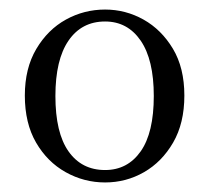

<svg xmlns="http://www.w3.org/2000/svg" viewBox="-20 -834 437 402"><path d="M200 -452Q156 -452 117.5 -473.5Q79 -495 55.5 -535.5Q32 -576 32 -634Q32 -691 56 -731.5Q80 -772 118 -793Q156 -814 200 -814Q243 -814 280.5 -793Q318 -772 342 -732Q366 -692 366 -634Q366 -576 342.5 -535.5Q319 -495 281.5 -473.5Q244 -452 200 -452ZM200 -478Q247 -478 274.5 -517Q302 -556 302 -633Q302 -709 274.5 -749Q247 -789 200 -789Q151 -789 123.5 -749Q96 -709 96 -633Q96 -556 123.5 -517Q151 -478 200 -478Z"/></svg>

Font: Noto Serif TC ExtraLight
Style: Regular
Weight: 400
Version: Version 2.002-H1;hotconv 1.1.0;makeotfexe 2.6.0